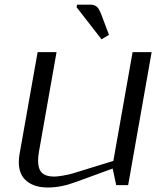

<svg xmlns="http://www.w3.org/2000/svg" viewBox="-20 -812 707 842"><path d="M150.9 -147Q147 -124 147 -106.4Q147 -70.8 164.1 -54.2Q181.2 -37.6 217.3 -37.6Q231 -37.6 256.6 -42Q282.2 -46.4 298.8 -51.3L477.1 -106.4L561.5 -583.5H645L542 0H489.7L474.1 -72.8L312 -13.7Q248 10.3 189.9 10.3Q130.9 10.3 96.7 -18.1Q62.5 -46.4 62.5 -100.6Q62.5 -116.7 65.4 -134.3L145 -583.5H228ZM315.9 -780.3 317.9 -791.5H378.4Q387.2 -791.5 394 -788.6Q400.9 -785.6 405.3 -782Q409.7 -778.3 414.6 -769.5Q419.4 -760.7 421.9 -754.4Q424.3 -748 429.7 -734.4Q431.2 -731 431.6 -729L458 -659.2L425.3 -639.6Z"/></svg>

Font: Resagnicto
Style: Italic
Weight: 500
Italic angle: -10°
Version: Version 0.999